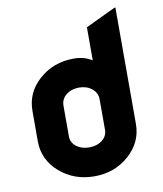

<svg xmlns="http://www.w3.org/2000/svg" viewBox="-84 -816 760 894"><g transform="rotate(-10 295.5 -368.5)"><path d="M376 -194.3V-339.4Q376 -369.6 351.6 -389.6Q327.1 -409.7 290.8 -409.7Q254.4 -409.7 229.7 -389.9Q205.1 -370.1 205.1 -338.9V-194.3Q205.1 -165 229 -146Q253.9 -127 290.3 -127Q326.7 -127 351.1 -145.8Q375.5 -164.6 376 -194.3ZM127 -49.3Q58.6 -108.9 58.6 -196.8V-339.8Q58.6 -427.7 126.5 -487.3Q193.8 -546.9 290.5 -546.9Q338.4 -546.9 376 -523.4V-679.7L517.6 -747.1H522.5V-196.8Q522.5 -110.4 454.1 -49.8Q386.2 9.8 290.8 9.8Q195.3 9.8 127 -49.3Z"/></g></svg>

Font: Nova Round
Style: Bold
Weight: 700
Designer: Wojciech Kalinowski "wmk69" (wmk69@o2.pl)
Foundry: Wojciech Kalinowski "wmk69" (wmk69@o2.pl)
Version: Version 3.1.0; 2021-05-23